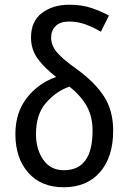

<svg xmlns="http://www.w3.org/2000/svg" viewBox="-20 -781 543 811"><path d="M111 -623Q111 -571 140 -532Q169 -493 217 -456Q141 -429 93 -367Q45 -305 45 -215Q45 -113 99.5 -51.5Q154 10 249 10Q347 10 402.5 -54Q458 -118 458 -229Q458 -314 419.5 -373.5Q381 -433 307 -487Q250 -527 223 -557Q196 -587 196 -623Q196 -652 215 -671Q234 -690 272 -690Q308 -690 341 -678Q374 -666 406 -647L440 -715Q408 -733 367 -747Q326 -761 273 -761Q203 -761 157 -726Q111 -691 111 -623ZM371 -229Q371 -62 250 -62Q193 -62 162.5 -106.5Q132 -151 132 -215Q132 -299 175 -347.5Q218 -396 273 -415Q321 -378 346 -333.5Q371 -289 371 -229Z"/></svg>

Font: Noto Sans Display SemiCondensed
Style: Regular
Weight: 400
Width: 4
Designer: Monotype Design team
Foundry: Monotype Imaging Inc.
Version: 1.000